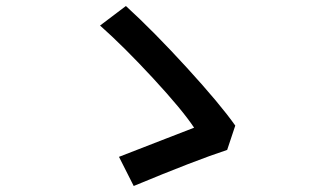

<svg xmlns="http://www.w3.org/2000/svg" viewBox="-20 -671 1040 639"><path d="M425 -52 376 -149 533 -210 626 -246Q587 -305 489.5 -410.5Q392 -516 313 -586L399 -651Q492 -566 602.5 -445Q713 -324 763 -253L736 -172Q632 -138 425 -52Z"/></svg>

Font: Sinter Medium
Style: Regular
Weight: 500
Foundry: Adobe & rsms
Version: Version 1.000